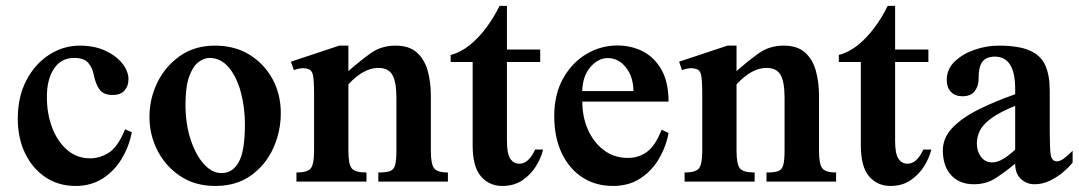

<svg xmlns="http://www.w3.org/2000/svg" viewBox="-20 -613 3640 648"><path d="M424.8 -166.5Q415.5 -118.2 390.6 -76.9Q365.7 -35.6 326.4 -10.5Q287.1 14.6 235.4 14.6Q177.7 14.6 133.8 -14.6Q89.8 -43.9 64.9 -95.2Q40 -146.5 40 -212.4Q40 -286.6 69.1 -342Q98.1 -397.5 146 -428.2Q193.8 -459 249 -459Q298.8 -459 335.9 -441.7Q373 -424.3 393.3 -398.2Q413.6 -372.1 413.6 -345.7Q413.6 -322.8 400.4 -307.6Q387.2 -292.5 359.9 -292.5Q329.6 -292.5 316.2 -310.5Q302.7 -328.6 296.4 -360.8Q292 -384.3 277.8 -400.9Q263.7 -417.5 230 -417.5Q186.5 -417.5 162.4 -381.6Q138.2 -345.7 138.2 -285.6Q138.2 -229 156.2 -181.9Q174.3 -134.8 207 -106.7Q239.7 -78.6 284.7 -78.6Q315.4 -78.6 345.9 -96.7Q376.5 -114.7 402.3 -176.8Z M706.5 14.6Q638.7 14.6 588.9 -18.3Q539.1 -51.3 511.7 -104.5Q484.4 -157.7 484.4 -218.8Q484.4 -279.8 511.2 -334.7Q538.1 -389.6 587.6 -424.3Q637.2 -459 705.6 -459Q772 -459 821.8 -428.5Q871.6 -397.9 899.7 -346.4Q927.7 -294.9 927.7 -231.4Q927.7 -168.9 902.1 -112.5Q876.5 -56.2 827.1 -20.8Q777.8 14.6 706.5 14.6ZM728 -28.8Q765.1 -28.8 785.9 -66.2Q806.6 -103.5 806.6 -193.4Q806.6 -251 792.7 -302.2Q778.8 -353.5 752 -385.5Q725.1 -417.5 687 -417.5Q668.5 -417.5 649.7 -403.3Q630.9 -389.2 618.4 -354.5Q606 -319.8 606 -258.8Q606 -196.8 622.6 -144.5Q639.2 -92.3 667 -60.5Q694.8 -28.8 728 -28.8Z M980.5 0V-30.8Q1017.6 -30.8 1028.8 -44.7Q1040 -58.6 1040 -104.5V-292.5Q1040 -347.7 1035.4 -363Q1030.8 -378.4 1018.6 -380.4Q999.5 -386.7 971.7 -376.5L961.9 -404.8L1125 -459H1155.8V-373Q1196.8 -409.2 1232.2 -434.1Q1267.6 -459 1314.9 -459Q1361.3 -459 1387.2 -435.5Q1413.1 -412.1 1423.6 -373.8Q1434.1 -335.4 1434.1 -291.5V-104.5Q1434.1 -59.1 1445.3 -44.9Q1456.5 -30.8 1491.7 -30.8V0H1256.8V-30.8Q1282.7 -30.8 1295.9 -35.4Q1309.1 -40 1313.5 -55.9Q1317.9 -71.8 1317.9 -104.5V-282.7Q1317.9 -336.4 1304.4 -360.1Q1291 -383.8 1256.8 -383.8Q1206.5 -383.8 1155.8 -328.1V-104.5Q1155.8 -58.1 1167.5 -44.4Q1179.2 -30.8 1216.8 -30.8V0Z M1675.3 14.6Q1631.3 14.6 1603.3 -17.6Q1575.2 -49.8 1575.2 -122.6V-403.8H1501V-427.7Q1534.7 -436 1565.4 -460.9Q1596.2 -485.8 1621.8 -520.5Q1647.5 -555.2 1666 -593.3H1690.9V-445.8H1803.2V-403.8H1690.9V-138.2Q1690.9 -94.7 1701.9 -77.9Q1712.9 -61 1731.9 -60.5Q1749 -60.1 1762.7 -73.2Q1776.4 -86.4 1786.1 -108.4H1813Q1806.6 -80.6 1789.1 -52.2Q1771.5 -23.9 1743.2 -4.6Q1714.8 14.6 1675.3 14.6Z M2212.9 -175.3 2236.3 -164.1Q2228.5 -119.6 2204.8 -78.6Q2181.2 -37.6 2142.1 -11.5Q2103 14.6 2048.8 14.6Q1989.7 14.6 1945.1 -14.6Q1900.4 -43.9 1875.5 -96.9Q1850.6 -149.9 1850.6 -221.2Q1850.6 -294.9 1880.6 -348.4Q1910.6 -401.9 1959.2 -430.7Q2007.8 -459.5 2063.5 -459.5Q2111.3 -459.5 2150.4 -439.2Q2189.5 -418.9 2212.9 -377Q2236.3 -335 2236.3 -270H1945.3Q1945.3 -217.8 1964.6 -174.8Q1983.9 -131.8 2018.3 -106Q2052.7 -80.1 2098.1 -80.1Q2134.8 -79.6 2163.3 -100.3Q2191.9 -121.1 2212.9 -175.3ZM1944.8 -305.7H2117.7Q2117.7 -353 2092.8 -385Q2067.9 -417 2030.8 -417Q1999.5 -417 1973.1 -387.2Q1946.8 -357.4 1944.8 -305.7Z M2290.5 0V-30.8Q2327.6 -30.8 2338.9 -44.7Q2350.1 -58.6 2350.1 -104.5V-292.5Q2350.1 -347.7 2345.5 -363Q2340.8 -378.4 2328.6 -380.4Q2309.6 -386.7 2281.7 -376.5L2272 -404.8L2435.1 -459H2465.8V-373Q2506.8 -409.2 2542.2 -434.1Q2577.6 -459 2625 -459Q2671.4 -459 2697.3 -435.5Q2723.1 -412.1 2733.6 -373.8Q2744.1 -335.4 2744.1 -291.5V-104.5Q2744.1 -59.1 2755.4 -44.9Q2766.6 -30.8 2801.8 -30.8V0H2566.9V-30.8Q2592.8 -30.8 2606 -35.4Q2619.1 -40 2623.5 -55.9Q2627.9 -71.8 2627.9 -104.5V-282.7Q2627.9 -336.4 2614.5 -360.1Q2601.1 -383.8 2566.9 -383.8Q2516.6 -383.8 2465.8 -328.1V-104.5Q2465.8 -58.1 2477.5 -44.4Q2489.3 -30.8 2526.9 -30.8V0Z M2985.4 14.6Q2941.4 14.6 2913.3 -17.6Q2885.3 -49.8 2885.3 -122.6V-403.8H2811V-427.7Q2844.7 -436 2875.5 -460.9Q2906.2 -485.8 2931.9 -520.5Q2957.5 -555.2 2976.1 -593.3H3001V-445.8H3113.3V-403.8H3001V-138.2Q3001 -94.7 3012 -77.9Q3022.9 -61 3042 -60.5Q3059.1 -60.1 3072.8 -73.2Q3086.4 -86.4 3096.2 -108.4H3123Q3116.7 -80.6 3099.1 -52.2Q3081.5 -23.9 3053.2 -4.6Q3024.9 14.6 2985.4 14.6Z M3600.1 -104V-64.5Q3587.9 -48.8 3567.6 -31.7Q3547.4 -14.6 3522.7 -2.9Q3498 8.8 3471.7 8.8Q3444.3 8.8 3425.3 -9.3Q3406.2 -27.3 3406.2 -60.5Q3363.8 -25.9 3334.7 -8.5Q3305.7 8.8 3266.6 8.8Q3217.8 8.8 3189.9 -22Q3162.1 -52.7 3162.1 -105.5Q3162.1 -147.9 3194.6 -181.9Q3227.1 -215.8 3282.5 -243.4Q3337.9 -271 3406.2 -294.9V-313.5Q3406.2 -421.9 3337.4 -421.9Q3310.1 -421.9 3296.4 -405.8Q3282.7 -389.6 3282.7 -346.7Q3283.2 -324.7 3270.5 -306.4Q3257.8 -288.1 3227.5 -288.1Q3204.1 -288.1 3189.7 -302.7Q3175.3 -317.4 3175.3 -342.8Q3175.3 -379.9 3202.4 -405.8Q3229.5 -431.6 3269.8 -445.3Q3310.1 -459 3350.1 -459Q3417.5 -459 3455.1 -442.6Q3492.7 -426.3 3507.8 -392.6Q3522.9 -358.9 3522.9 -306.6V-166.5Q3522.9 -142.6 3523.7 -122.6Q3524.4 -102.5 3525.9 -92.3Q3529.3 -68.4 3547.4 -68.4Q3557.6 -68.4 3571.3 -78.6Q3585 -88.9 3600.1 -104ZM3406.2 -107.9V-255.9Q3351.6 -233.4 3323.7 -212.4Q3295.9 -191.4 3286.4 -170.7Q3276.9 -149.9 3276.9 -128.4Q3276.9 -102.1 3291 -83.5Q3305.2 -64.9 3328.1 -64.9Q3345.2 -64.5 3365.2 -76.4Q3385.3 -88.4 3406.2 -107.9Z"/></svg>

Font: Awami Nastaliq
Style: Bold
Weight: 700
Designer: Peter Martin, SIL International
Foundry: SIL International
Version: Version 3.100